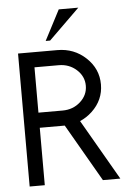

<svg xmlns="http://www.w3.org/2000/svg" viewBox="-57 -883 652 927"><g transform="rotate(-5 268.5 -420.0)"><path d="M239.3 -351.6Q290 -351.6 325.7 -383.8Q361.3 -416 361.3 -461.4Q361.3 -506.8 325.7 -539.1Q290 -571.3 239.3 -571.3H122.1V-351.6ZM488.3 0H403.8L243.2 -278.3H122.1V0H48.8V-644.5H239.3Q320.3 -644.5 377.4 -590.8Q434.6 -537.1 434.6 -461.4Q434.6 -385.7 377.4 -332Q350.6 -307.1 318.8 -293.5ZM208.5 -693.4H187L263.2 -839.8H357.9Z"/></g></svg>

Font: Catrinity
Style: Regular
Weight: 400
Designer: Alexander Lange
Foundry: High-Logic / Made with FontCreator
Version: Version 2.090;May 20, 2024;FontCreator 15.0.0.2974 64-bit